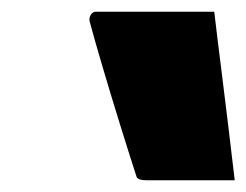

<svg xmlns="http://www.w3.org/2000/svg" viewBox="-20 -770 421 328"><path d="M346 -750Q351 -707 357.5 -656Q364 -605 370 -554.5Q376 -504 381 -462H232Q214 -462 213 -469Q200 -509 184.5 -559Q169 -609 155 -656.5Q141 -704 133 -734Q132 -739 135 -744.5Q138 -750 144 -750Z"/></svg>

Font: Recursive Sn Lnr St Blk
Style: Italic
Weight: 900
Italic angle: -15°
Version: Version 1.079;hotconv 1.0.112;makeotfexe 2.5.65598; ttfautoh